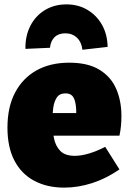

<svg xmlns="http://www.w3.org/2000/svg" viewBox="-20 -841 592 876"><path d="M273 15Q195 15 136.5 -16Q78 -47 46 -108Q14 -169 14 -259Q14 -352 48.5 -418Q83 -484 146 -519.5Q209 -555 296 -555Q381 -555 433.5 -523Q486 -491 510 -436Q534 -381 534 -312Q534 -290 532 -267.5Q530 -245 525 -222H179V-325H359L328 -303Q329 -341 325 -366Q321 -391 310.5 -403Q300 -415 279 -415Q252 -415 239.5 -396.5Q227 -378 223 -349.5Q219 -321 219 -290Q219 -248 226 -211.5Q233 -175 255 -152.5Q277 -130 321 -130Q350 -130 385.5 -140.5Q421 -151 460 -171L525 -68Q464 -26 400 -5.5Q336 15 273 15ZM283 -821Q337 -821 379 -796Q421 -771 445.5 -727.5Q470 -684 471 -627L356 -614Q352 -649 331 -669Q310 -689 278 -689Q247 -689 229 -671.5Q211 -654 208 -623L96 -618Q95 -677 118.5 -723Q142 -769 185 -795Q228 -821 283 -821Z"/></svg>

Font: Bitter Thin Black
Style: Regular
Weight: 900
Version: Version 3.020